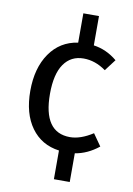

<svg xmlns="http://www.w3.org/2000/svg" viewBox="-92 -742 663 955"><g transform="rotate(10 239.0 -265.0)"><path d="M406 -106 448 -46Q392 -1 329 9V154H249V9Q159 -3 108 -73.5Q57 -144 57 -259Q57 -374 108.5 -448.5Q160 -523 250 -536V-684H329V-536Q394 -527 448 -482L404 -424Q350 -463 291 -463Q227 -463 191.5 -412Q156 -361 156 -261Q156 -66 291 -66Q344 -66 406 -106Z"/></g></svg>

Font: Fira Sans
Style: Regular
Weight: 400
Designer: Carrois Corporate & Edenspiekermann AG
Foundry: Carrois Corporate GbR & Edenspiekermann AG
Version: Version 4.106;PS 004.106;hotconv 1.0.70;makeotf.lib2.5.58329